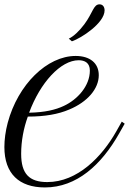

<svg xmlns="http://www.w3.org/2000/svg" viewBox="-37 -842 586 872"><path d="M167 9.3C311.5 9.3 423.8 -93.8 503.9 -235.4L529.3 -280.3L516.1 -289.6L490.7 -244.6C425.8 -129.9 314.9 -15.1 177.7 -15.1C95.7 -15.1 59.1 -52.7 59.1 -143.1C59.1 -201.7 70.3 -259.8 89.4 -312.5C167 -312.5 227.5 -323.2 277.8 -344.7C359.9 -378.9 411.6 -438.5 411.6 -500.5C411.6 -555.2 371.6 -587.9 306.6 -587.9C177.2 -587.9 44.4 -458.5 -2 -284.2C-12.2 -245.6 -17.1 -207.5 -17.1 -174.3C-17.1 -53.2 49.8 9.3 167 9.3ZM320.3 -568.4C348.6 -568.4 371.1 -556.2 371.1 -521.5C371.1 -450.7 313.5 -389.2 253.4 -361.3C215.8 -343.3 166.5 -331.5 95.2 -330.1C145.5 -466.3 238.3 -568.4 320.3 -568.4ZM289.6 -654.3C333 -668.9 438 -737.8 438 -794.9C438 -809.6 430.7 -822.3 415 -822.3C387.2 -822.3 385.3 -784.7 346.2 -731.9C323.2 -700.7 295.9 -675.8 275.4 -666.5Z"/></svg>

Font: Petit Formal Script
Style: Regular
Weight: 400
Designer: Pablo Impallari, Brenda Gallo, Rodrigo Fuenzalida
Foundry: Pablo Impallari, Brenda Gallo, Rodrigo Fuenzalida
Version: Version 1.001